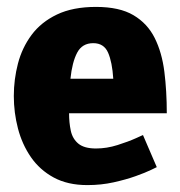

<svg xmlns="http://www.w3.org/2000/svg" viewBox="-20 -528 522 556"><path d="M233 8Q176 8 135.5 -14Q95 -36 69.5 -73Q44 -110 32 -156Q20 -202 20 -250Q20 -298 32 -344Q44 -390 71.5 -427Q99 -464 145 -486Q191 -508 258 -508Q326 -508 366.5 -484Q407 -460 428 -418Q449 -376 456 -320Q463 -264 463 -200H180Q180 -173 185 -149.5Q190 -126 207 -112Q224 -98 258 -98Q289 -98 320.5 -108Q352 -118 373 -127.5Q394 -137 394 -137L434 -44Q434 -44 417.5 -36Q401 -28 373 -18Q345 -8 309 0Q273 8 233 8ZM250 -403Q218 -403 203.5 -375.5Q189 -348 184 -300H308Q305 -348 293 -375.5Q281 -403 250 -403Z"/></svg>

Font: Epunda Sans ExtraBold
Style: Regular
Weight: 800
Designer: Simon Atzbach
Foundry: typofactur
Version: Version 2.204; ttfautohint (v1.8.4.7-5d5b)